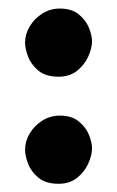

<svg xmlns="http://www.w3.org/2000/svg" viewBox="-20 -549 279 458"><path d="M39.8 -447.3Q39.8 -433 47 -413.9Q54.2 -394.9 71.7 -380.4Q89.1 -366 120.1 -366Q146 -366 163.8 -380.1Q181.5 -394.2 190.5 -414.1Q199.5 -434 199.5 -450.7Q199.5 -465 192 -483.2Q184.4 -501.5 167.6 -515Q150.8 -528.6 122.6 -528.6Q100 -528.6 81.1 -516.7Q62.3 -504.9 51 -486.3Q39.8 -467.7 39.8 -447.3ZM39.8 -191.9Q39.8 -177.6 47 -158.6Q54.2 -139.5 71.7 -125.1Q89.1 -110.6 120.1 -110.6Q146 -110.6 163.8 -124.7Q181.5 -138.8 190.5 -158.7Q199.5 -178.6 199.5 -195.3Q199.5 -209.6 192 -227.8Q184.4 -246.1 167.6 -259.6Q150.8 -273.2 122.6 -273.2Q100 -273.2 81.1 -261.4Q62.3 -249.5 51 -230.9Q39.8 -212.3 39.8 -191.9Z"/></svg>

Font: Mikhak VF
Style: Regular
Weight: 100
Designer: Amin Abedi
Version: Version 3.001